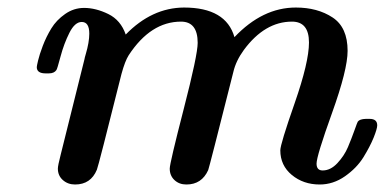

<svg xmlns="http://www.w3.org/2000/svg" viewBox="-20 -476 1016 507"><path d="M77.1 -298.8Q77.1 -301.8 80.6 -316.4Q84 -331.1 93 -355Q102.1 -378.9 115.5 -400.9Q128.9 -422.9 151.9 -439Q174.8 -455.1 202.1 -455.1Q232.9 -455.1 265.9 -439Q298.8 -422.9 312 -384.8Q380.9 -455.6 465.8 -456.1Q576.7 -456.1 599.1 -377.9Q673.3 -456.1 761.2 -456.1Q818.4 -456.1 858.2 -429.9Q897.9 -403.8 897.9 -341.8Q897.9 -292 856.9 -178Q815.9 -64 815.9 -43.9Q815.9 -25.9 832 -25.9Q853 -25.9 871.1 -45.4Q889.2 -64.9 898.7 -87.4Q908.2 -109.9 916 -131.8Q923.8 -153.8 924.8 -154.8Q929.7 -161.6 945.8 -162.1H956.1Q976.1 -162.1 976.1 -145Q976.1 -136.2 966.6 -112.5Q957 -88.9 939.5 -60.5Q921.9 -32.2 890.9 -10.5Q859.9 11.2 824.2 11.2Q781.2 11.2 750.7 -13.9Q720.2 -39.1 720.2 -79.1Q720.2 -95.2 758.1 -203.6Q795.9 -312 795.9 -363.8Q795.9 -418.9 751 -418.9Q679.2 -418.9 624 -344.2Q603 -315.4 596.2 -286.1Q532.2 -32.2 529.8 -26.9Q512.7 11.2 472.2 11.2Q453.1 11.2 440.7 -0.5Q428.2 -12.2 428.2 -30.8Q428.2 -44.9 465.1 -188Q502 -331.1 502 -362.8Q502 -418.9 458 -418.9Q377.9 -418.9 319.8 -330.1Q310.1 -314.9 300.8 -280.8Q239.7 -36.6 235.8 -27.8Q219.7 11.2 178.2 11.2Q159.2 11.2 146 -0.5Q132.8 -12.2 132.8 -30.8Q132.8 -38.6 140.1 -66.9L203.1 -319.8Q203.1 -321.8 207 -335Q210.9 -348.1 213.4 -362.1Q215.8 -376 215.8 -387.2Q215.8 -418 195.8 -418Q177.7 -418 163.3 -389.4Q148.9 -360.8 139.9 -326.9Q130.9 -293 128.9 -291Q123 -282.2 108.9 -282.2H102.1Q101.6 -282.2 100.6 -282.2Q77.1 -282.2 77.1 -298.8Z"/></svg>

Font: CMU Serif
Style: BoldItalic
Weight: 700
Italic angle: -14.04°
Version: Version 0.7.0